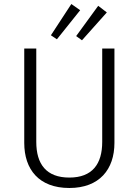

<svg xmlns="http://www.w3.org/2000/svg" viewBox="-20 -927 692 958"><path d="M336 -907 234 -751 264 -731 380 -876ZM470 -898 360 -747 389 -726 513 -865ZM551 -685H490V-219C490 -109 441 -41 326 -41C211 -41 161 -108 161 -219V-685H101V-214C101 -82 174 11 326 11C476 11 551 -82 551 -214Z"/></svg>

Font: FiraGO Light
Style: Regular
Weight: 300
Designer: bBox Type
Foundry: bBox Type GmbH
Version: Version 1.001;PS 001.001;hotconv 1.0.88;makeotf.lib2.5.64775